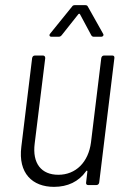

<svg xmlns="http://www.w3.org/2000/svg" viewBox="-20 -720 494 747"><path d="M291 -665 335 -583C338 -578 341 -577 346 -577H373C381 -577 385 -583 381 -589L322 -694C320 -699 316 -700 311 -700H272C267 -700 263 -699 260 -694L175 -589C170 -583 173 -577 180 -577H208C212 -577 216 -578 220 -583L285 -665C287 -667 290 -667 291 -665ZM374 -494 334 -166C324 -89 275 -40 207 -40C141 -40 105 -84 115 -162L156 -494C156 -500 153 -504 147 -504H116C110 -504 106 -500 105 -494L63 -149C50 -46 106 7 190 7C243 7 286 -13 315 -54C317 -57 320 -57 320 -53L315 -10C314 -4 317 0 323 0H355C361 0 365 -4 366 -10L425 -494C426 -500 423 -504 417 -504H385C379 -504 375 -500 374 -494Z"/></svg>

Font: Barlow Semi Condensed Light
Style: Italic
Weight: 300
Width: 4
Italic angle: -7°
Designer: Jeremy Tribby
Foundry: Tribby Type
Version: Version 1.422;hotconv 1.0.109;makeotfexe 2.5.65596